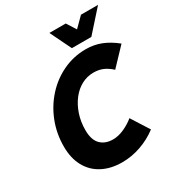

<svg xmlns="http://www.w3.org/2000/svg" viewBox="-211 -1033 1090 1179"><g transform="rotate(-30 334.5 -444.0)"><path d="M46 -251Q46 -343 78 -424.5Q110 -506 167 -568.5Q224 -631 299.5 -666.5Q375 -702 461 -702Q518 -702 568 -682.5Q618 -663 669 -622L555 -502Q527 -528 497.5 -541Q468 -554 430 -554Q385 -554 345.5 -533Q306 -512 276 -473.5Q246 -435 228.5 -383.5Q211 -332 211 -272Q211 -203 243.5 -170.5Q276 -138 331 -138Q369 -138 410 -156.5Q451 -175 482 -201L562 -75Q508 -34 442.5 -11Q377 12 310 12Q230 12 170.5 -19Q111 -50 78.5 -109Q46 -168 46 -251ZM318 -900H434L476 -834L542 -900H663L529 -750H391Z"/></g></svg>

Font: Radio Canada
Style: Italic
Weight: 400
Italic angle: -12°
Designer: Charles Daoud, Etienne Aubert Bonn, Alexandre Saumier Demers, Jacques Le Bailly
Foundry: Radio-Canada
Version: Version 2.104;gftools[0.9.28.dev5+ged2979d]